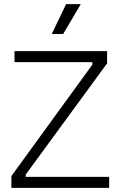

<svg xmlns="http://www.w3.org/2000/svg" viewBox="-20 -907 581 927"><path d="M35 0V-57L426 -595V-607H50V-660H497V-601L104 -64V-53H507V0ZM285 -743H230L299 -887H370Z"/></svg>

Font: Bricolage Grotesque ExtraLight
Style: Regular
Weight: 250
Designer: Mathieu Triay
Foundry: Atelier Triay
Version: Version 1.000;gftools[0.9.30]